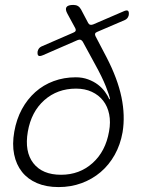

<svg xmlns="http://www.w3.org/2000/svg" viewBox="-20 -750 640 780"><path d="M277 -617Q285 -620 287 -624.5Q289 -629 286 -635L254 -694Q244 -712 250 -721Q256 -730 278 -730Q289 -730 296.5 -725.5Q304 -721 309 -712L338 -657Q341 -651 346.5 -649.5Q352 -648 359 -651L482 -704Q495 -710 500 -706Q505 -702 503 -688Q501 -681 497.5 -676.5Q494 -672 488 -669L376 -621Q368 -618 366.5 -613.5Q365 -609 368 -603L413 -517Q458 -430 473.5 -355Q489 -280 478 -213Q469 -162 446 -121Q423 -80 389 -51Q355 -22 311.5 -6Q268 10 218 10Q168 10 130.5 -6Q93 -22 69.5 -51.5Q46 -81 37.5 -122.5Q29 -164 38 -215Q47 -266 69 -306.5Q91 -347 123.5 -376Q156 -405 198 -420.5Q240 -436 288 -436Q315 -436 338 -427.5Q361 -419 378 -406Q395 -393 406.5 -377Q418 -361 424 -347H427Q425 -361 410 -399Q395 -437 365 -491L316 -581Q312 -587 307 -588.5Q302 -590 295 -587L155 -526Q141 -520 136 -524Q131 -528 133 -542Q135 -549 138.5 -553.5Q142 -558 148 -561ZM228 -40Q303 -40 356 -87.5Q409 -135 423 -216Q430 -254 423.5 -286Q417 -318 399 -341Q381 -364 353 -377Q325 -390 289 -390Q213 -390 160 -343Q107 -296 93 -215Q79 -134 115.5 -87Q152 -40 228 -40Z"/></svg>

Font: Maple Mono NL Thin
Style: Italic
Weight: 250
Italic angle: -10°
Monospace: yes
Designer: subframe7536
Version: Version 7.000